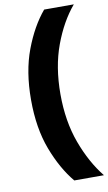

<svg xmlns="http://www.w3.org/2000/svg" viewBox="-99 -778 569 1007"><g transform="rotate(-10 185.0 -275.0)"><path d="M212 180Q148 103 105 -10.5Q62 -124 62 -275Q62 -426 105 -540Q148 -654 212 -730H370Q304 -652 261.5 -537.5Q219 -423 219 -278Q219 -133 261.5 -17.5Q304 98 370 180Z"/></g></svg>

Font: MuseoModerno SemiBold
Style: Bold
Weight: 700
Version: Version 1.001